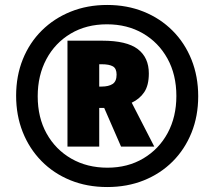

<svg xmlns="http://www.w3.org/2000/svg" viewBox="-20 -744 864 774"><path d="M412 10Q331 10 263.5 -17.5Q196 -45 147 -95Q98 -145 71.5 -212Q45 -279 45 -358Q45 -438 72 -505Q99 -572 148.5 -621Q198 -670 265 -697Q332 -724 412 -724Q492 -724 559 -697Q626 -670 675.5 -620.5Q725 -571 752 -503.5Q779 -436 779 -356Q779 -276 752 -209Q725 -142 676 -93Q627 -44 560 -17Q493 10 412 10ZM413 -68Q495 -68 558 -105.5Q621 -143 656 -208Q691 -273 691 -357Q691 -443 655 -508Q619 -573 556 -609.5Q493 -646 411 -646Q328 -646 265 -608.5Q202 -571 167 -505.5Q132 -440 132 -356Q132 -270 168 -205.5Q204 -141 267.5 -104.5Q331 -68 413 -68ZM252 -153V-580H392Q491 -580 535.5 -546Q580 -512 580 -448Q580 -400 561.5 -372.5Q543 -345 511 -330L602 -153H468L400 -309H380V-153ZM389 -395Q418 -395 434 -405.5Q450 -416 450 -443Q450 -468 435 -476.5Q420 -485 390 -485H380V-395Z"/></svg>

Font: Noto Sans Lao UI SemCond Blk
Style: Regular
Weight: 900
Width: 4
Designer: Monotype Design Team
Foundry: Monotype Imaging Inc.
Version: Version 2.000; ttfautohint (v1.8.4.7-5d5b)